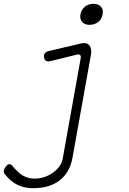

<svg xmlns="http://www.w3.org/2000/svg" viewBox="-54 -765 674 1005"><path d="M368 -458Q371 -473 364.5 -477.5Q358 -482 344 -478L214 -446Q198 -442 189 -445.5Q180 -449 177 -462Q174 -475 179.5 -484.5Q185 -494 202 -498L372 -538Q387 -541 397.5 -538Q408 -535 414.5 -526.5Q421 -518 423 -505.5Q425 -493 422 -478L325 63Q318 100 301.5 129Q285 158 259 178.5Q233 199 198.5 209.5Q164 220 120 220Q87 220 62 212Q37 204 19 192Q1 180 -11 167Q-23 154 -31 144Q-34 140 -34 135V127Q-33 122 -30 116.5Q-27 111 -23 106Q-19 101 -14.5 97.5Q-10 94 -5 94Q0 94 6 98.5Q12 103 17 111Q29 124 40.5 135Q52 146 65 153.5Q78 161 93.5 165.5Q109 170 127 170Q153 170 177.5 162Q202 154 222.5 139.5Q243 125 256.5 106.5Q270 88 274 67ZM415 -635Q389 -635 376 -650Q363 -665 367 -690Q372 -715 390.5 -730Q409 -745 435 -745Q461 -745 474.5 -730Q488 -715 483 -690Q479 -665 460 -650Q441 -635 415 -635Z"/></svg>

Font: Maple Mono NL Thin
Style: Italic
Weight: 250
Italic angle: -10°
Monospace: yes
Designer: subframe7536
Version: Version 7.000